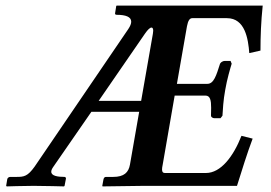

<svg xmlns="http://www.w3.org/2000/svg" viewBox="-20 -666 970 687"><path d="M495 -1H828C845 -55 864 -117 884 -170L844 -180C815 -106 770 -47 717 -47H570C563.7 -47 559.8 -50 559.8 -59.7C559.8 -63.8 560.5 -69.2 562 -76L605 -324H715C732.5 -324 735.5 -306.6 735.5 -280.2C735.5 -271.9 735.2 -262.8 735 -253C734 -249 739 -243 748 -243H769L776 -252C777 -269 779 -309 786 -345C792 -381 804 -422 809 -438L805 -448H785C775 -448 768 -441 767 -437C754 -396 745 -366 722 -366H613L649 -572C653 -593 659 -601 668 -601H792C857 -601 868 -527 872 -476L912 -485C912 -536 914 -589 920 -646H610H398L396 -645L392 -620C391 -616 392 -613 398 -613C429.3 -613 449.5 -605.9 449.5 -588.5C449.5 -581.4 446.2 -572.7 439 -562L104 -70C79 -35 66 -33 39 -33H17C12 -33 7 -30 6 -25L2 -1L4 1C4 1 66 -1 100 -1C137 -1 209 1 209 1L211 -1L216 -27C216 -29 215 -33 211 -33C186.3 -33 163.4 -36.6 163.4 -51.5C163.4 -55.9 165.4 -61.4 170 -68L307 -266H478L445 -77C440 -49 424 -33 385 -33H359C354 -33 351 -29 350 -23L346 -1L347 1ZM333 -305 499 -546C509.3 -560.9 517.1 -567.4 522.1 -567.4C526.1 -567.4 528.2 -563.3 528.2 -556C528.2 -552.9 527.8 -549.2 527 -545L485 -305Z"/></svg>

Font: Linux Libertine O
Style: Bold Italic
Weight: 700
Italic angle: -11.5°
Designer: Philipp H. Poll
Foundry: Philipp H. Poll
Version: Version 4.1.0